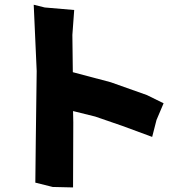

<svg xmlns="http://www.w3.org/2000/svg" viewBox="-20 -779 810 820"><path d="M124 -758.8 136.7 -475.6 132.8 -175.8 130.9 1 205.1 19.5 292 21.5 293 -256.8 292 -304.7 386.7 -281.2 502.9 -241.2 629.9 -194.3 648.4 -266.6 678.7 -337.9 607.4 -373 453.1 -427.7 291 -470.7 289.1 -629.9 296.9 -736.3 170.9 -747.1Z"/></svg>

Font: MaokenAssortedSans-TC
Style: Regular
Weight: 500
Version: Version 0.83